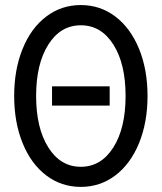

<svg xmlns="http://www.w3.org/2000/svg" viewBox="-20 -730 640 760"><path d="M436.5 -35.6Q376.5 9.8 299.8 9.8Q223.1 9.8 163.1 -35.6Q103 -81.1 69.6 -163.3Q36.1 -245.6 36.1 -350.1Q36.1 -454.6 69.6 -536.9Q103 -619.1 163.1 -664.6Q223.1 -710 299.8 -710Q376.5 -710 436.5 -664.6Q496.6 -619.1 530.3 -536.9Q564 -454.6 564 -350.1Q564 -245.6 530.3 -163.3Q496.6 -81.1 436.5 -35.6ZM299.8 -629.9Q219.7 -629.9 171.4 -553.7Q123 -477.5 123 -350.1Q123 -222.7 171.4 -146.2Q219.7 -69.8 299.8 -69.8Q379.9 -69.8 428.5 -146.2Q477.1 -222.7 477.1 -350.1Q477.1 -477.5 428.7 -553.7Q380.4 -629.9 299.8 -629.9ZM186 -312V-388.2H414.1V-312Z"/></svg>

Font: CommitMono
Style: Regular
Weight: 400
Monospace: yes
Designer: Eigil Nikolajsen
Foundry: Eigil Nikolajsen
Version: Version 1.143